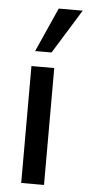

<svg xmlns="http://www.w3.org/2000/svg" viewBox="-54 -774 368 805"><g transform="rotate(5 130.5 -371.0)"><path d="M67 0V-492H163V0ZM77 -556 160 -742H261L146 -556Z"/></g></svg>

Font: Nunito Sans 10pt Condensed SemiBold
Style: Regular
Weight: 600
Width: 3
Designer: Vernon Adams
Foundry: Vernon Adams
Version: Version 3.101;gftools[0.9.27]